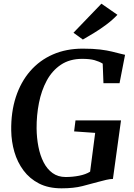

<svg xmlns="http://www.w3.org/2000/svg" viewBox="-20 -1016 726 1044"><path d="M314.5 8Q243.5 8 192.2 -18.2Q141 -44.5 107.8 -89.2Q74.5 -134 58.2 -190Q42 -246 41 -306Q39.5 -406.5 66.2 -488.5Q93 -570.5 144.2 -629.5Q195.5 -688.5 267.8 -720Q340 -751.5 430 -751.5Q486 -751.5 524.2 -746.8Q562.5 -742 588.8 -735.5Q615 -729 634.5 -724Q641 -722.5 647.2 -721Q653.5 -719.5 660 -718L630 -563.5H542.5L538.5 -670Q520 -681.5 494.2 -688.8Q468.5 -696 427 -696Q359 -696 311.2 -664Q263.5 -632 234.2 -577.8Q205 -523.5 191.8 -456.2Q178.5 -389 179 -318Q179.5 -266.5 188.8 -218.8Q198 -171 217 -133.8Q236 -96.5 265.8 -75Q295.5 -53.5 337 -53.5Q374.5 -53.5 410.2 -60.5Q446 -67.5 470 -82.5L497.5 -293.5L383 -301.5L390.5 -361.5H638L594 -43Q579 -43 557.2 -38Q535.5 -33 514 -27Q474.5 -16 427.8 -4Q381 8 314.5 8ZM430.5 -801 379.5 -838 531.5 -996 618.5 -935.5Q591.5 -907 557.2 -881.5Q523 -856 489.5 -835.8Q456 -815.5 430.5 -801Z"/></svg>

Font: Merriweather 20pt SemiBold
Style: Italic
Weight: 600
Italic angle: -7.8°
Version: Version 2.101